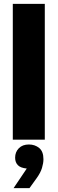

<svg xmlns="http://www.w3.org/2000/svg" viewBox="-20 -720 297 990"><path d="M46 -700H211V0H46ZM50 250 118 149Q86 146 72 131.5Q58 117 58 93Q58 64 77 44.5Q96 25 129 25Q160 25 182 43Q204 61 204 101Q204 121 196.5 146Q189 171 168 200L132 250Z"/></svg>

Font: Tilda Sans Black
Style: Regular
Weight: 900
Designer: ParaType Ltd
Foundry: ParaType Ltd
Version: Version 1.009